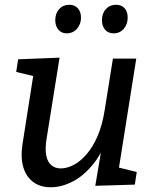

<svg xmlns="http://www.w3.org/2000/svg" viewBox="-20 -776 649 806"><path d="M195 10Q152 11 121.5 -10.5Q91 -32 78.5 -72Q66 -112 74 -168L122 -474L132 -454L48 -474L56 -527L230 -534L175 -190Q169 -151 174 -124Q179 -97 195 -83Q211 -69 235 -69Q261 -69 289 -83.5Q317 -98 343.5 -128.5Q370 -159 390 -205.5Q410 -252 420 -317L454 -530H552L477 -57L465 -76L554 -54L546 -1L380 4L412 -186L442 -235Q419 -149 377.5 -95Q336 -41 288 -15.5Q240 10 195 10ZM457 -636Q434 -636 421 -651.5Q408 -667 408 -691Q408 -720 424.5 -738Q441 -756 467 -756Q490 -756 503 -741.5Q516 -727 516 -702Q516 -674 499.5 -655Q483 -636 457 -636ZM260 -636Q238 -636 225 -651.5Q212 -667 212 -691Q212 -720 228.5 -738Q245 -756 271 -756Q293 -756 306.5 -741.5Q320 -727 320 -702Q320 -674 303 -655Q286 -636 260 -636Z"/></svg>

Font: Bitter Thin Medium
Style: Italic
Weight: 500
Italic angle: -9°
Version: Version 3.021